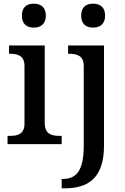

<svg xmlns="http://www.w3.org/2000/svg" viewBox="-20 -783 681 1043"><path d="M164 -633C199 -633 229 -651 229 -698C229 -746 199 -763 164 -763C127 -763 99 -746 99 -698C99 -651 127 -633 164 -633ZM486 -633C521 -633 551 -651 551 -698C551 -746 521 -763 486 -763C449 -763 421 -746 421 -698C421 -651 449 -633 486 -633ZM21 0H315V-45H302C261 -45 223 -54 223 -115V-536H29V-491H34C74 -491 113 -482 113 -425V-111C113 -53 74 -45 34 -45H21ZM315 240H332C456 240 545 187 545 8V-536H350V-491H353C397 -491 435 -482 435 -424V7C435 146 394 189 322 189H315Z"/></svg>

Font: Noto Serif Tamil Medium
Style: Italic
Weight: 500
Italic angle: -12°
Designer: Indian Type Foundry, Tom Grace, and the Monotype Design Team
Foundry: Monotype Imaging Inc.
Version: Version 2.003